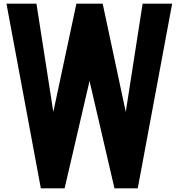

<svg xmlns="http://www.w3.org/2000/svg" viewBox="-20 -1020 968 1040"><path d="M201.2 0H330L465 -581.2L600 0H726.2L912.5 -1000H752.5L661.2 -413.8L536.2 -1000H393.8L268.8 -413.8L177.5 -1000H15Z"/></svg>

Font: Basalte Marquee
Style: Regular
Weight: 400
Designer: Ange Degheest & Benjamin Gomez & Eugénie Bidaut
Foundry: Velvetyne Type Foundry
Version: Version 1.000;FEAKit 1.0